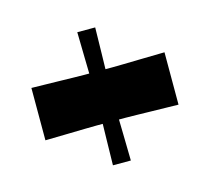

<svg xmlns="http://www.w3.org/2000/svg" viewBox="-68 -564 598 549"><g transform="rotate(-15 231.5 -289.0)"><path d="M35 -366Q84 -365 112 -364.5Q140 -364 157.5 -363.5Q175 -363 191 -363Q207 -363 232 -363Q257 -363 273 -363Q289 -363 306.5 -363.5Q324 -364 352 -364.5Q380 -365 429 -366V-211Q380 -212 352 -212.5Q324 -213 306.5 -213.5Q289 -214 273 -214Q257 -214 232 -214Q205 -214 188 -214Q171 -214 153.5 -213.5Q136 -213 109 -212.5Q82 -212 35 -211ZM203 -92Q204 -141 204.5 -169Q205 -197 205.5 -214.5Q206 -232 206 -248Q206 -264 206 -289Q206 -314 206 -330Q206 -346 205.5 -363.5Q205 -381 204.5 -409Q204 -437 203 -486H256Q255 -437 254.5 -409Q254 -381 253.5 -363.5Q253 -346 253 -330Q253 -314 253 -290Q253 -265 253 -249Q253 -233 253.5 -215.5Q254 -198 254.5 -170Q255 -142 256 -92Z"/></g></svg>

Font: Ojuju ExtraLight ExtraBold
Style: Regular
Weight: 800
Version: Version 1.000